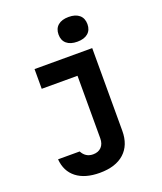

<svg xmlns="http://www.w3.org/2000/svg" viewBox="-190 -996 1130 1336"><g transform="rotate(-20 375.0 -328.0)"><path d="M134 -615H561V-3Q561 103 497 161Q433 219 315 219Q206 219 143 170Q80 121 73 31H233Q246 56 266.5 69Q287 82 315 82Q354 82 376.5 58.5Q399 35 399 -6V-469H134ZM480 -692Q429 -692 401 -716Q373 -740 373 -783Q373 -827 401 -851Q429 -875 480 -875Q531 -875 559 -851Q587 -827 587 -783Q587 -740 559 -716Q531 -692 480 -692Z"/></g></svg>

Font: Martian Mono SemiExpanded SemiExpanded
Style: Bold
Weight: 700
Width: 6
Monospace: yes
Version: Version 1.000